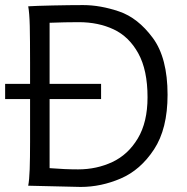

<svg xmlns="http://www.w3.org/2000/svg" viewBox="-35 -738 745 763"><path d="M77.1 -712.9Q106 -714.8 174.3 -716.3Q242.7 -717.8 295.4 -717.8Q363.8 -717.8 438.5 -692.4Q513.2 -667 572 -587.6Q630.9 -508.3 630.9 -361.3Q630.9 -226.1 577.1 -144.3Q523.4 -62.5 445.1 -28.8Q366.7 4.9 285.6 4.9L77.1 0Q81.5 -22.5 83 -65.2Q84.5 -107.9 84.5 -174.8V-222.2V-344.2H-14.6V-404.8H84.5V-488.3Q84.5 -582.5 83.3 -634.8Q82 -687 77.1 -712.9ZM275.4 -64.9Q349.1 -64.9 411.6 -94.2Q474.1 -123.5 512.7 -188Q551.3 -252.4 551.3 -351.6Q551.3 -459.5 514.6 -525.9Q478 -592.3 417 -621.1Q356 -649.9 277.8 -649.9Q225.6 -649.9 162.1 -647.5V-404.8H366.7V-344.2H162.1V-69.8Q222.2 -64.9 275.4 -64.9Z"/></svg>

Font: Lesson One Light
Style: Regular
Weight: 300
Designer: But Ko, Victor Gaultney, Annie Olsen, Julie Remington, Don Collingsworth, Eric Hays, Becca Hirsbrunner
Version: Version 1.100